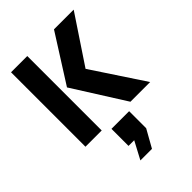

<svg xmlns="http://www.w3.org/2000/svg" viewBox="-299 -866 1337 1337"><g transform="rotate(-45 370.0 -197.5)"><path d="M228 -733V0H68V-733ZM491 -733H685L452 -383L705 0H511L269 -383ZM458 40V208L385 338H271L340 208H284V40Z"/></g></svg>

Font: Kreadon
Style: Regular
Weight: 400
Designer: kohakuno
Foundry: StudioGnu
Version: Version 1.000;Glyphs 3.1.2 (3151)